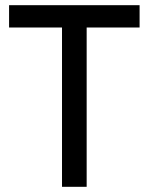

<svg xmlns="http://www.w3.org/2000/svg" viewBox="-20 -720 573 740"><path d="M219 0V-614H15V-700H518V-614H314V0Z"/></svg>

Font: Cabin VF Beta
Style: Regular
Weight: 400
Designer: Pablo Impallari
Foundry: Pablo Impallari. http://www.impallari.com Igino Marini. http://www.ikern.com
Version: Version 2.200